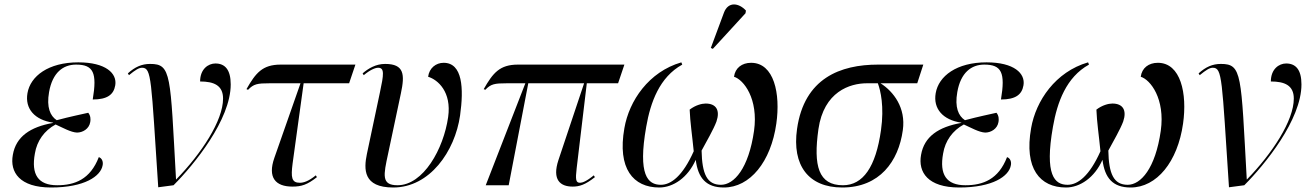

<svg xmlns="http://www.w3.org/2000/svg" viewBox="-20 -823 5814 853"><path d="M207 10C355 10 428 -40 436 -89C439 -103 434 -120 419 -125C381 -26 312 0 234 0C149 0 118 -48 135 -141C144 -197 177 -243 227 -270C258 -256 295 -235 322 -234C347 -234 376 -250 381 -281C383 -292 383 -309 372 -322C346 -316 292 -305 232 -289C203 -308 186 -346 198 -414C213 -500 260 -536 318 -536C395 -536 412 -500 392 -381C456 -381 485 -402 492 -444C501 -497 450 -546 328 -546C195 -546 115 -485 102 -409C90 -340 134 -290 216 -278V-277C114 -259 51 -216 37 -135C23 -58 67 10 207 10Z M683 9 751 0C842 -91 1005 -291 1005 -448C1005 -514 979 -541 937 -541C905 -541 869 -516 869 -461C930 -461 971 -444 971 -385C971 -287 875 -141 763 -26H762C736 -493 742 -539 647 -539C610 -539 580 -526 548 -497L553 -489C581 -512 597 -522 611 -522C654 -522 651 -473 683 9Z M1279 6C1319 6 1345 -2 1388 -36L1383 -44C1350 -17 1328 -11 1312 -11C1275 -11 1272 -35 1280 -97L1329 -453H1531L1559 -536H1227C1146 -536 1116 -499 1075 -427L1082 -424C1107 -450 1123 -453 1178 -453H1315L1199 -122C1168 -34 1204 6 1279 6Z M1727 10C1889 10 2001 -150 2024 -310C2041 -431 2035 -544 1951 -544C1917 -544 1887 -521 1882 -482C1925 -469 1987 -415 1971 -303C1951 -162 1861 0 1746 0C1673 0 1684 -46 1704 -139L1761 -408C1779 -492 1776 -539 1691 -539C1649 -539 1615 -518 1591 -497L1596 -489C1626 -514 1648 -522 1660 -522C1689 -522 1685 -492 1668 -413L1610 -139C1596 -71 1593 10 1727 10Z M2138 0H2240L2327 -453H2575L2461 -112C2432 -24 2469 6 2524 6C2554 6 2580 -2 2623 -36L2618 -44C2585 -17 2567 -11 2557 -11C2538 -11 2536 -25 2542 -76L2587 -453H2726L2754 -536H2281C2200 -536 2170 -499 2129 -427L2136 -424C2161 -450 2177 -453 2232 -453H2314Z M3147 -606 3292 -764 3294 -776C3263 -810 3215 -818 3196 -766L3138 -610ZM2909 10C2971 10 3036 -34 3071 -113C3081 -32 3117 10 3196 10C3312 10 3405 -104 3429 -274C3448 -407 3419 -544 3317 -544C3276 -544 3246 -521 3241 -482C3284 -469 3350 -384 3330 -242C3306 -74 3241 -2 3183 -2C3121 -2 3099 -50 3097 -154C3119 -195 3150 -248 3163 -283C3180 -333 3162 -363 3115 -363C3098 -363 3070 -356 3044 -336C3046 -281 3055 -223 3062 -151C3013 -41 2961 -2 2916 -2C2858 -2 2813 -45 2851 -260C2870 -369 2910 -480 3011 -536L3007 -546C2862 -504 2775 -375 2754 -254C2722 -74 2793 10 2909 10Z M3722 10C3888 10 3972 -106 3991 -245C4005 -344 3950 -416 3892 -453H4055L4082 -536H3881C3714 -536 3553 -476 3521 -250C3498 -88 3572 10 3722 10ZM3725 0C3616 0 3593 -86 3616 -249C3640 -416 3756 -453 3831 -453H3880C3892 -421 3909 -350 3894 -245C3871 -81 3814 0 3725 0Z M4242 10C4390 10 4463 -40 4471 -89C4474 -103 4469 -120 4454 -125C4416 -26 4347 0 4269 0C4184 0 4153 -48 4170 -141C4179 -197 4212 -243 4262 -270C4293 -256 4330 -235 4357 -234C4382 -234 4411 -250 4416 -281C4418 -292 4418 -309 4407 -322C4381 -316 4327 -305 4267 -289C4238 -308 4221 -346 4233 -414C4248 -500 4295 -536 4353 -536C4430 -536 4447 -500 4427 -381C4491 -381 4520 -402 4527 -444C4536 -497 4485 -546 4363 -546C4230 -546 4150 -485 4137 -409C4125 -340 4169 -290 4251 -278V-277C4149 -259 4086 -216 4072 -135C4058 -58 4102 10 4242 10Z M4716 10C4778 10 4843 -34 4878 -113C4888 -32 4924 10 5003 10C5119 10 5212 -104 5236 -274C5255 -407 5226 -544 5124 -544C5083 -544 5053 -521 5048 -482C5091 -469 5157 -384 5137 -242C5113 -74 5048 -2 4990 -2C4928 -2 4906 -50 4904 -154C4926 -195 4957 -248 4970 -283C4987 -333 4969 -363 4922 -363C4905 -363 4877 -356 4851 -336C4853 -281 4862 -223 4869 -151C4820 -41 4768 -2 4723 -2C4665 -2 4620 -45 4658 -260C4677 -369 4717 -480 4818 -536L4814 -546C4669 -504 4582 -375 4561 -254C4529 -74 4600 10 4716 10Z M5440 9 5508 0C5599 -91 5762 -291 5762 -448C5762 -514 5736 -541 5694 -541C5662 -541 5626 -516 5626 -461C5687 -461 5728 -444 5728 -385C5728 -287 5632 -141 5520 -26H5519C5493 -493 5499 -539 5404 -539C5367 -539 5337 -526 5305 -497L5310 -489C5338 -512 5354 -522 5368 -522C5411 -522 5408 -473 5440 9Z"/></svg>

Font: Noto Serif Display
Style: Italic
Weight: 400
Italic angle: -12°
Designer: Monotype Design Team
Foundry: Monotype Imaging Inc.
Version: Version 2.009